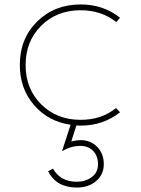

<svg xmlns="http://www.w3.org/2000/svg" viewBox="-20 -548 635 862"><path d="M69 -256Q69 -375 147 -451.5Q225 -528 342 -528Q445 -528 519 -468L502 -449Q435 -502 342 -502Q235 -502 165 -432.5Q95 -363 95 -256Q95 -149 165 -79.5Q235 -10 342 -10Q436 -10 501 -63L519 -44Q443 16 342 16Q329 16 323 15L300 87Q326 81 341 81Q387 81 416.5 111.5Q446 142 446 189Q446 235 412 264.5Q378 294 325 294Q233 294 196 221L218 209Q251 268 325 268Q363 268 391.5 247.5Q420 227 420 189Q420 152 398 129.5Q376 107 341 107Q298 107 261 130L259 129L297 12Q197 -2 133 -76Q69 -150 69 -256Z"/></svg>

Font: Spartan MB
Style: Regular
Weight: 250
Designer: Matt Bailey
Foundry: Matt Bailey
Version: Version 1.000